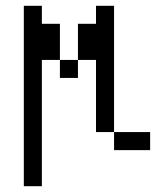

<svg xmlns="http://www.w3.org/2000/svg" viewBox="-20 -520 540 665"><path d="M500 0V-62.5H375V0ZM62.5 -500Q62.5 -500 62.5 125H125V-312.5H187.5V-250H250V-312.5H187.5Q187.5 -312.5 187.5 -437.5H125V-500ZM375 -62.5V-500H312.5V-437.5H250Q250 -437.5 250 -312.5H312.5Q312.5 -312.5 312.5 -62.5Z"/></svg>

Font: CalcUnifontExMono
Style: Regular
Weight: 500
Version: Version 15.0.06